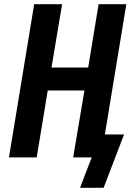

<svg xmlns="http://www.w3.org/2000/svg" viewBox="-20 -755 640 921"><path d="M477 146H364L411 23L420 0H331L385 -321H209L156 0H23L144 -735H278L227 -431H403L453 -735H586L483 -110H575Z"/></svg>

Font: Iosevka Curly XBdEx
Style: Italic
Weight: 800
Width: 7
Italic angle: -9°
Monospace: yes
Designer: Belleve Invis
Foundry: Belleve Invis
Version: Version 11.1.0; ttfautohint (v1.8.3)